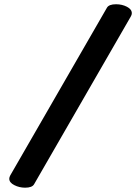

<svg xmlns="http://www.w3.org/2000/svg" viewBox="-20 -703 640 899"><path d="M597.2 -641.1Q597.2 -633.3 592.3 -625.5L139.6 159.7Q130.4 175.8 97.7 175.8Q70.3 175.8 46.9 163.8Q23.4 151.9 23.4 133.8Q23.4 127 27.8 118.7L480.5 -666.5Q489.7 -683.1 523.4 -683.1Q551.3 -683.1 574.2 -671.4Q597.2 -659.7 597.2 -641.1Z"/></svg>

Font: Courier Prime Sans
Style: Bold Italic
Weight: 700
Italic angle: -10°
Designer: Alan Dague-Greene
Foundry: Quote-Unquote Apps
Version: Version 3.020